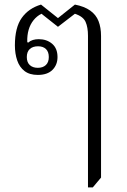

<svg xmlns="http://www.w3.org/2000/svg" viewBox="-20 -578 556 838"><path d="M364 240V-422Q364 -459 353.5 -482.5Q343 -506 307 -518L233 -461L161 -518Q141 -508 126.5 -490Q112 -472 105 -448Q98 -424 99 -394L103 -392Q112 -400 123.5 -403.5Q135 -407 149 -407Q184 -407 207.5 -387Q231 -367 231 -329Q231 -295 209 -273Q187 -251 145 -251Q109 -251 87 -268Q65 -285 55 -314.5Q45 -344 45 -380Q45 -458 75 -500Q105 -542 159 -558L233 -499L307 -558Q348 -550 373.5 -532Q399 -514 410 -486Q421 -458 421 -421V197L385 240ZM145 -282Q167 -282 180 -294Q193 -306 193 -329Q193 -352 180.5 -364Q168 -376 146 -376Q123 -376 110 -364Q97 -352 97 -329Q97 -306 110 -294Q123 -282 145 -282Z"/></svg>

Font: Noto Serif Thai Light
Style: Regular
Weight: 300
Version: Version 2.001